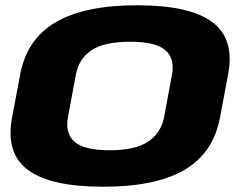

<svg xmlns="http://www.w3.org/2000/svg" viewBox="-20 -701 954 729"><path d="M372 8Q171.5 8 85.8 -56Q0 -120 26 -255.5L56.5 -418Q82 -553 192 -617Q302 -681 501.2 -681Q700.5 -681 786.2 -617Q872 -553 846 -418L815.5 -255.5Q790 -120 680.5 -56Q571 8 372 8ZM398 -130.5Q493 -130.5 542.2 -163.2Q591.5 -196 603 -256L633 -417.5Q644.5 -478 608 -510.2Q571.5 -542.5 475 -542.5Q376 -542.5 327.8 -510.5Q279.5 -478.5 268 -417.5L238 -256Q226.5 -195 262.8 -162.8Q299 -130.5 398 -130.5Z"/></svg>

Font: Anybody UltraExpanded Regular
Style: Bold Italic
Weight: 700
Width: 9
Italic angle: -10°
Designer: Tyler Finck
Foundry: Etcetera Type Company
Version: Version 1.010; ttfautohint (v1.8.3) -l 8 -r 50 -G 200 -x 14 